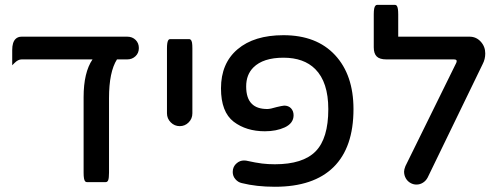

<svg xmlns="http://www.w3.org/2000/svg" viewBox="-20 -729 2003 767"><path d="M488.3 -491.7H447.3Q415.5 -441.9 415.5 -336.9V-39.1Q415.5 -17.6 412.1 -8.8Q411.1 -6.3 408.7 -3.9Q406.2 -1.5 402.3 -1.5H327.1Q323.2 -1.5 320.3 -4.4Q314 -10.7 314 -39.1V-340.8Q314 -439.5 349.6 -491.7H66.4Q52.2 -491.7 38.1 -477.5L28.8 -468.3V-529.3Q28.8 -560.1 42 -573.2Q51.3 -582.5 66.4 -582.5H488.3Q508.8 -582.5 522 -569.3Q534.7 -556.6 534.7 -536.9Q534.7 -517.1 521.2 -504.4Q507.8 -491.7 488.3 -491.7Z M647 -276.4V-535.2Q647 -558.6 651.4 -566.9Q654.3 -572.8 660.2 -572.8H735.4Q739.3 -572.8 741.7 -570.3Q744.1 -567.9 745.1 -565.2Q746.1 -562.5 747.1 -558.6Q748.5 -550.3 748.5 -535.2V-276.4Q748.5 -254.9 733.6 -240Q718.8 -225.1 698 -225.1Q677.2 -225.1 662.1 -240.2Q647 -255.4 647 -276.4Z M909.7 -42Q909.7 -64 925.8 -77.1Q938.5 -87.9 954.6 -87.9Q959.5 -87.9 962.9 -87.4Q1002.9 -78.6 1027.1 -75.7Q1051.3 -72.8 1078.1 -72.8Q1189.9 -72.8 1240.7 -124.3Q1291.5 -175.8 1291.5 -293Q1291.5 -400.9 1239.3 -453.1Q1193.8 -498.5 1112.3 -498.5Q1031.2 -498.5 992.2 -459.5Q963.4 -430.7 963.4 -383.8Q963.4 -336.4 985.8 -314.5Q1006.3 -293.5 1047.9 -293.5Q1059.6 -293.5 1085.4 -301.3Q1093.8 -303.2 1102.8 -305.2Q1111.8 -307.1 1115.2 -307.1Q1132.3 -307.1 1142.6 -296.4Q1152.8 -285.2 1152.8 -268.6Q1152.8 -236.8 1117.7 -220.2Q1084 -204.6 1038.1 -204.6Q963.9 -204.6 913.6 -242.7Q862.8 -281.7 862.8 -376Q862.8 -476.1 929 -532.2Q995.1 -588.4 1112.3 -588.4Q1244.6 -588.4 1318.4 -509Q1392.1 -429.7 1392.1 -293Q1392.1 -140.1 1312.5 -61.5Q1232.9 17.1 1078.1 17.1Q1004.4 17.1 945.8 2.4Q930.7 -1 920.4 -13.2Q909.7 -25.4 909.7 -42Z M1594.2 -43.5Q1594.2 -51.8 1599.6 -65.4L1801.8 -476.1Q1804.2 -481 1804.2 -483.4Q1804.2 -485.8 1804.2 -486.8Q1803.7 -488.3 1802.7 -489.3Q1800.3 -491.7 1793 -491.7H1523.4Q1496.6 -491.7 1484.9 -503.4Q1473.1 -515.1 1473.1 -540V-671.9Q1473.1 -700.2 1480 -706.5Q1482.4 -709.5 1486.3 -709.5H1557.6Q1563 -709.5 1565.9 -704.6Q1570.8 -696.8 1570.8 -671.9V-582.5H1855.5Q1882.3 -582.5 1900.4 -562.7Q1918.5 -543 1918.5 -515.6Q1918.5 -492.7 1908.2 -473.1L1688.5 -20Q1681.6 -6.8 1669.7 0.7Q1657.7 8.3 1643.6 8.3Q1632.3 8.3 1621.6 2.9Q1608.4 -3.9 1601.3 -16.4Q1594.2 -28.8 1594.2 -43.5Z"/></svg>

Font: YuPearl-Medium
Style: Medium
Weight: 500
Designer: Max Yao
Foundry: Max-Everyday
Version: Version 1.011; ttfautohint (v1.8.3)